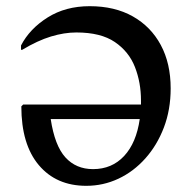

<svg xmlns="http://www.w3.org/2000/svg" viewBox="-20 -591 619 621"><path d="M259 10Q162 10 105.5 -57Q49 -124 49 -247L55 -253H436Q436 -259 436 -266Q436 -324 416.5 -374Q397 -424 351.5 -455Q306 -486 227 -486Q188 -486 145 -473Q102 -460 52 -430H48V-444Q76 -498 134 -534.5Q192 -571 270 -571Q351 -571 409.5 -538Q468 -505 500 -445.5Q532 -386 532 -305Q532 -236 510 -178.5Q488 -121 450 -78.5Q412 -36 363 -13Q314 10 259 10ZM281 -44Q342 -44 381.5 -86.5Q421 -129 432 -206H144Q157 -120 191.5 -82Q226 -44 281 -44Z"/></svg>

Font: Spectral SC Medium
Style: Regular
Weight: 500
Designer: Jean-Baptiste Levee
Foundry: Production Type
Version: Version 2.001